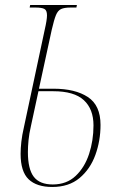

<svg xmlns="http://www.w3.org/2000/svg" viewBox="-20 -734 493 764"><path d="M188 10Q126 10 94 -20.5Q62 -51 62 -122Q62 -144 65 -170.5Q68 -197 75 -227L158 -616Q167 -655 167 -673Q167 -693 156.5 -698.5Q146 -704 121 -704H98L100 -714H286L284 -704H261Q236 -704 223 -698Q210 -692 202.5 -673.5Q195 -655 186 -616L135 -381H193Q279 -381 329.5 -348Q380 -315 380 -237Q380 -174 359.5 -117.5Q339 -61 296.5 -25.5Q254 10 188 10ZM190 0Q245 0 281 -34Q317 -68 334.5 -121.5Q352 -175 352 -235Q352 -300 313.5 -335.5Q275 -371 192 -371H133L103 -232Q96 -202 93.5 -176Q91 -150 91 -129Q91 -61 114.5 -30.5Q138 0 190 0Z"/></svg>

Font: Noto Serif Display ExtraCondensed Thin
Style: Italic
Weight: 100
Width: 2
Italic angle: -12°
Designer: Monotype Design Team
Foundry: Monotype Imaging Inc.
Version: Version 2.009